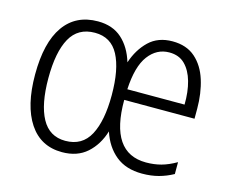

<svg xmlns="http://www.w3.org/2000/svg" viewBox="-83 -657 935 781"><g transform="rotate(15 384.5 -266.0)"><path d="M554 -542Q613 -542 650 -509.5Q687 -477 704 -422.5Q721 -368 721 -303V-261H425Q424 -38 576 -38Q610 -38 639.5 -46Q669 -54 702 -73V-23Q673 -7 641.5 1.5Q610 10 572 10Q504 10 461 -25Q418 -60 398 -121Q380 -62 339.5 -26Q299 10 235 10Q145 10 96.5 -63Q48 -136 48 -267Q48 -402 97.5 -472Q147 -542 240 -542Q302 -542 341 -507Q380 -472 398 -412Q417 -469 455 -505.5Q493 -542 554 -542ZM553 -495Q500 -495 465.5 -449Q431 -403 426 -306H667Q668 -360 656 -402.5Q644 -445 619 -470Q594 -495 553 -495ZM240 -494Q169 -494 136.5 -435.5Q104 -377 104 -267Q104 -157 136.5 -97.5Q169 -38 236 -38Q307 -38 339 -98Q371 -158 371 -266Q371 -375 339.5 -434.5Q308 -494 240 -494Z"/></g></svg>

Font: Noto Sans Myanmar UI Condensed Light
Style: Regular
Weight: 300
Width: 3
Designer: Monotype Design Team
Foundry: Monotype Imaging Inc.
Version: Version 2.103; ttfautohint (v1.8.4.7-5d5b)